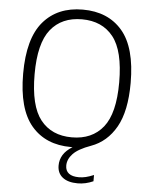

<svg xmlns="http://www.w3.org/2000/svg" viewBox="-62 -800 828 1055"><g transform="rotate(5 352.0 -272.0)"><path d="M335.5 112.5Q335.5 141 354.5 155.8Q373.5 170.5 410 170.5Q428.5 170.5 447.8 166Q467 161.5 492 151V185.5Q449.5 204.5 406.5 204.5Q352.5 204.5 323 181.2Q293.5 158 293.5 116Q293.5 84 309.5 57.5Q325.5 31 361 9H352.5Q212.5 9 134 -83.2Q55.5 -175.5 55.5 -370Q55.5 -564.5 134.2 -656.8Q213 -749 352 -749Q491.5 -749 570 -657.2Q648.5 -565.5 648.5 -370Q648.5 -214.5 598.8 -126.8Q549 -39 461.5 -7.5Q393 17 364.2 47.2Q335.5 77.5 335.5 112.5ZM585.5 -367.5Q585.5 -542 524.5 -618.8Q463.5 -695.5 352 -695.5Q240.5 -695.5 179.5 -619.5Q118.5 -543.5 118.5 -372.5Q118.5 -198 179.5 -121.2Q240.5 -44.5 352 -44.5Q463.5 -44.5 524.5 -120.5Q585.5 -196.5 585.5 -367.5Z"/></g></svg>

Font: Encode Sans Light
Style: Regular
Weight: 300
Designer: Multiple Designers
Foundry: Impallari Type
Version: Version 2.000